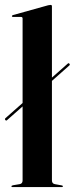

<svg xmlns="http://www.w3.org/2000/svg" viewBox="-25 -762 304 782"><path d="M-3.5 -273.5Q-6.5 -277.5 -2.5 -281L67 -342.5V-686.5Q67 -693 60.5 -693H28Q23.5 -693 23.5 -696.5Q23.5 -699 27.5 -700.5L171 -740.5Q178 -742 181 -742Q186.5 -742 186.5 -736.5V-446L251 -503Q255 -506.5 258 -502Q261 -498.5 257 -495L186.5 -432.5V-27.5Q186.5 -14 198.5 -12L226 -7Q231 -6.5 231 -3Q231 0 227 0H25.5Q21.5 0 21.5 -3Q21.5 -6 28 -7.5L55 -12Q67 -14 67 -27V-328.5L3.5 -272.5Q0 -269 -3.5 -273.5Z"/></svg>

Font: Fraunces 144pt SemiBold
Style: Regular
Weight: 600
Version: Version 1.000;[0bf87f6ff]